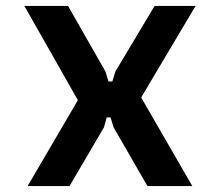

<svg xmlns="http://www.w3.org/2000/svg" viewBox="-20 -626 740 646"><path d="M73 0H214L330 -198L339 -231H352L362 -198L476 0H627L455 -298L638 -606H500L368 -385L358 -352H345L335 -385L209 -606H62L242 -289Z"/></svg>

Font: Martian Mono Std Md
Style: Regular
Weight: 500
Monospace: yes
Designer: Roman Shamin
Foundry: Evil Martians
Version: Version 1.000